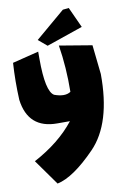

<svg xmlns="http://www.w3.org/2000/svg" viewBox="-98 -750 648 1015"><g transform="rotate(-10 226.0 -242.0)"><path d="M435.1 -478 452.1 -320.8Q454.1 -56.2 333.7 67.9Q213.4 191.9 126.5 210L28.8 72.8Q168 -1.5 248 -103.5H180.7Q24.4 -103 3.9 -260.7Q-1 -361.3 5.4 -459.5L146.5 -494.6V-455.6Q146.5 -279.8 189.9 -255.4Q246.1 -234.9 277.3 -255.9Q279.3 -386.2 259.8 -507.3ZM313.5 -690.4 345.7 -693.8 396 -583.5 201.2 -516.6 154.8 -555.7Z"/></g></svg>

Font: Lapsus Pro (theguybrush.com)
Style: Bold
Weight: 700
Designer: Jose Roses
Version: Version 1.00 February 9, 2018, initial release